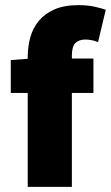

<svg xmlns="http://www.w3.org/2000/svg" viewBox="-20 -728 432 748"><path d="M88 0V-366H22V-494L88 -499V-506Q88 -546 98 -582.5Q108 -619 131.5 -647Q155 -675 192.5 -691.5Q230 -708 286 -708Q321 -708 348 -702Q375 -696 392 -690L362 -564Q350 -569 337 -571.5Q324 -574 312 -574Q288 -574 274 -560.5Q260 -547 260 -512V-500H344V-366H260V0Z"/></svg>

Font: TypoPRO Source Sans Pro
Style: Regular
Weight: 900
Designer: Paul D. Hunt
Foundry: Adobe Systems Incorporated
Version: Version 2.020;PS 2.000;hotconv 1.0.86;makeotf.lib2.5.63406